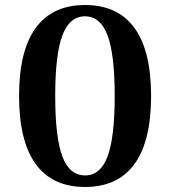

<svg xmlns="http://www.w3.org/2000/svg" viewBox="-20 -731 678 765"><path d="M56 -349Q56 -529 122.5 -620Q189 -711 319 -711Q449 -711 515.5 -620Q582 -529 582 -349Q582 -168 515.5 -77Q449 14 319 14Q189 14 122.5 -77Q56 -168 56 -349ZM437 -349Q437 -514 408.5 -590Q380 -666 319 -666Q257 -666 228.5 -590Q200 -514 200 -349Q200 -183 228.5 -107.5Q257 -32 319 -32Q380 -32 408.5 -107.5Q437 -183 437 -349Z"/></svg>

Font: Arima Madurai Black
Style: Regular
Weight: 900
Designer: Joana Correia and Natanael Gama
Foundry: NDISCOVER
Version: Version 1.020